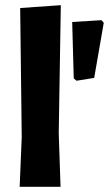

<svg xmlns="http://www.w3.org/2000/svg" viewBox="-20 -722 421 742"><path d="M215 -702 207 -207 214 0H56L64 -192L58 -691ZM372 -644 381 -634 344 -421 276 -410 265 -419 259 -637Z"/></svg>

Font: Alegreya Sans ExtraBold
Style: Regular
Weight: 800
Designer: Juan Pablo del Peral
Foundry: Huerta Tipografica
Version: Version 2.007